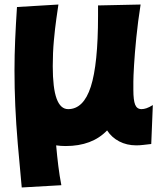

<svg xmlns="http://www.w3.org/2000/svg" viewBox="-20 -562 729 848"><path d="M76 266Q66 161 58.5 73Q51 -15 47.5 -94.5Q44 -174 44 -251Q44 -318 47 -386.5Q50 -455 55 -531L238 -542Q235 -522 229 -480Q223 -438 218 -383.5Q213 -329 213 -270Q213 -173 230 -126.5Q247 -80 281 -80Q349 -80 381 -179Q413 -278 413 -492V-538L601 -542Q589 -466 582 -395.5Q575 -325 572 -273.5Q569 -222 569 -202V-165Q569 -119 577 -99.5Q585 -80 605 -80Q615 -80 627 -84Q639 -88 655 -98L648 74Q629 76 613 78Q597 80 582 80Q540 80 506.5 62.5Q473 45 453 14Q387 83 270 83Q248 83 228 80Q232 126 237.5 170.5Q243 215 251 256Z"/></svg>

Font: Mochiy Pop P One
Style: Regular
Weight: 400
Designer: FONTDASU
Foundry: FONTDASU / Google Inc. / Adobe
Version: Version 2.000